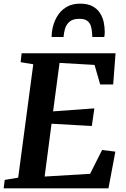

<svg xmlns="http://www.w3.org/2000/svg" viewBox="-26 -1036 691 1056"><path d="M-6 0 0 -46.5 74 -59 157 -682.5 87.5 -694 93 -743H609.5L596.5 -571.5H525L494 -679L301.5 -690L266 -423.5L493 -440L479 -343L257.5 -355.5L219.5 -65L469.5 -80L535.5 -211L608.5 -202L570.5 0ZM414.5 -1016Q456.5 -1016 483 -1001.5Q509.5 -987 524.2 -963.8Q539 -940.5 544.5 -913.8Q550 -887 550 -862Q550 -854.5 549.5 -847Q549 -839.5 547.5 -832.5H481.5Q481.5 -837.5 481.2 -842.2Q481 -847 480.5 -852Q479.5 -874.5 473.8 -892.8Q468 -911 453.5 -921.8Q439 -932.5 410.5 -932.5Q374.5 -932.5 356.2 -916.5Q338 -900.5 331.5 -877.5Q325 -854.5 323.5 -832.5H258Q258 -840.5 258.5 -847.8Q259 -855 260 -863Q266 -906.5 285.5 -941.2Q305 -976 337.2 -996Q369.5 -1016 414.5 -1016Z"/></svg>

Font: Merriweather 20pt
Style: Bold Italic
Weight: 700
Italic angle: -7.8°
Version: Version 2.101